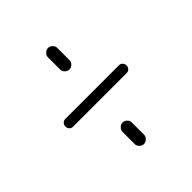

<svg xmlns="http://www.w3.org/2000/svg" viewBox="-160 -700 820 820"><g transform="rotate(-45 250.0 -290.0)"><path d="M278.3 -28.3Q278.3 -17.6 269.5 -8.8Q260.7 0 250 0Q239.3 0 230.5 -8.3Q221.7 -16.6 221.7 -28.3V-101.6Q221.7 -112.3 230.5 -121.1Q239.3 -129.9 250 -129.9Q260.7 -129.9 269.5 -121.6Q278.3 -113.3 278.3 -101.6ZM221.7 -551.8Q221.7 -562.5 230.5 -571.3Q239.3 -580.1 250 -580.1Q260.7 -580.1 269.5 -571.8Q278.3 -563.5 278.3 -551.8V-477.5Q278.3 -466.8 269.5 -458.5Q260.7 -450.2 250 -450.2Q239.3 -450.2 230.5 -458.5Q221.7 -466.8 221.7 -477.5ZM87.9 -266.6Q78.1 -266.6 71.8 -273.4Q65.4 -280.3 65.4 -290Q65.4 -299.8 71.8 -306.6Q78.1 -313.5 87.9 -313.5H412.1Q421.9 -313.5 428.2 -306.6Q434.6 -299.8 434.6 -290Q434.6 -280.3 428.2 -273.4Q421.9 -266.6 412.1 -266.6Z"/></g></svg>

Font: Rounded-X Mgen+ 2m light
Style: Regular
Weight: 200
Designer: [Source Han Sans]
Ryoko NISHIZUKA  (kana & ideographs); Paul D. Hunt (Latin, Greek & Cyrillic); Wenlong ZHANG  (bopomofo
Version: Version 1.059.20150602